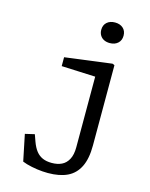

<svg xmlns="http://www.w3.org/2000/svg" viewBox="-141 -859 902 1158"><g transform="rotate(15 310.0 -280.0)"><path d="M138.8 192Q133.5 190.5 112 182.7L78.2 18.5L137 4.8L152 47Q164.8 82.3 181.8 103.8Q198.7 125.2 222.5 135.6Q246.3 146 279.8 146Q315 146 341.3 133.5Q367.7 121 383.2 92.1Q398.8 63.2 398.8 16.2V-455.5L425.7 -423.5L187.2 -433.7V-489.2L479.7 -527.2L493 -521.2V-19.7Q493 63 467.6 113.9Q442.2 164.8 393.8 187.8Q345.3 210.8 273 210.8Q240.2 210.8 204.7 205.8Q169.2 200.7 138.8 192ZM360.8 -707.3Q360.8 -737 380.1 -754.2Q399.3 -771.3 430.5 -771.3Q461.7 -771.3 480.9 -754.2Q500.2 -737 500.2 -707.3Q500.2 -677.5 480.9 -660.2Q461.7 -642.8 430.5 -642.8Q410 -642.8 394.2 -650.6Q378.5 -658.3 369.7 -673.1Q360.8 -687.8 360.8 -707.3Z"/></g></svg>

Font: Monaspace Xenon Var
Style: Regular
Weight: 400
Designer: Riley Cran and the Lettermatic Team
Version: Version 1.000 (Monaspace Xenon Var)